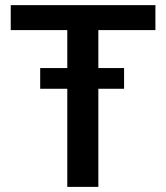

<svg xmlns="http://www.w3.org/2000/svg" viewBox="-20 -731 649 751"><path d="M465.3 -464.8V-383.8H364.7V0H243.2V-383.8H137.2V-464.8H243.2V-613.3H22V-710.9H587.9V-613.3H364.7V-464.8Z"/></svg>

Font: Vazirmatn FD Medium
Style: Regular
Weight: 500
Designer: Saber Rastikerdar
Foundry: Saber Rastikerdar
Version: Version 33.003